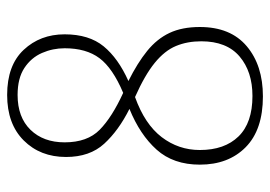

<svg xmlns="http://www.w3.org/2000/svg" viewBox="-132 -632 774 551"><g transform="rotate(-90 255.5 -357.0)"><path d="M254 10Q158 10 108 -39.5Q58 -89 58 -171Q58 -247 101 -295Q144 -343 218 -373Q156 -404 118 -445.5Q80 -487 80 -555Q80 -629 127.5 -676.5Q175 -724 258 -724Q343 -724 387.5 -676.5Q432 -629 432 -559Q432 -489 397.5 -447Q363 -405 298 -376Q350 -350 384.5 -322Q419 -294 436 -258Q453 -222 453 -171Q453 -83 398 -36.5Q343 10 254 10ZM264 -391Q335 -421 363.5 -459Q392 -497 392 -559Q392 -593 378.5 -624Q365 -655 335.5 -674.5Q306 -694 258 -694Q194 -694 158 -657Q122 -620 122 -559Q122 -494 158 -458.5Q194 -423 264 -391ZM255 -20Q325 -20 368.5 -57Q412 -94 412 -167Q412 -207 398.5 -239.5Q385 -272 350 -300.5Q315 -329 252 -357Q174 -329 137 -280.5Q100 -232 100 -171Q100 -100 139 -60Q178 -20 255 -20Z"/></g></svg>

Font: Noto Serif Georgian SemiCondensed ExtraLight
Style: Regular
Weight: 200
Width: 4
Designer: Monotype Design Team, Akaki Razmadze
Foundry: Google LLC
Version: Version 2.003; ttfautohint (v1.8.4.7-5d5b)